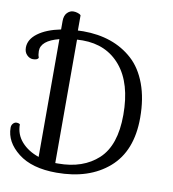

<svg xmlns="http://www.w3.org/2000/svg" viewBox="-130 -909 934 1034"><g transform="rotate(10 337.0 -392.5)"><path d="M9 -179Q9 -124 44.5 -84Q80 -44 139 -24V-668Q41 -643 41 -586Q41 -576 42.5 -567Q44 -558 46 -554L47 -549Q41 -537 17 -537Q-1 -537 -16 -552Q-31 -567 -31 -592Q-31 -637 14.5 -671Q60 -705 139 -721V-767Q139 -797 154 -812.5Q169 -828 188 -828Q200 -828 210.5 -824.5Q221 -821 225 -818L229 -814V-731Q239 -732 259 -732Q341 -732 409 -708.5Q477 -685 529.5 -637.5Q582 -590 611.5 -510.5Q641 -431 641 -326Q641 -144 533.5 -50.5Q426 43 248 43Q113 43 38 -16Q-37 -75 -37 -153Q-37 -167 -28.5 -176Q-20 -185 -10 -185Q-4 -185 1 -183.5Q6 -182 8 -180ZM264 -683Q258 -683 247.5 -682.5Q237 -682 233 -682V-7H248Q385 -7 467 -83Q549 -159 549 -326Q549 -498 472 -590.5Q395 -683 264 -683Z"/></g></svg>

Font: Sofia
Style: Regular
Weight: 400
Designer: Paula Nazal and Daniel Hernndez
Foundry: Paula Nazal, Daniel Hernndez
Version: Version 1.001